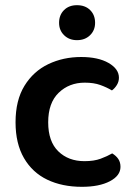

<svg xmlns="http://www.w3.org/2000/svg" viewBox="-20 -707 523 741"><path d="M307 -388Q247 -388 206.5 -349Q166 -310 166 -235Q166 -161 205 -123Q244 -85 306 -85Q343 -85 368.5 -94.5Q394 -104 413 -115Q428 -106 436.5 -93.5Q445 -81 445 -63Q445 -29 404 -7.5Q363 14 296 14Q220 14 162.5 -13.5Q105 -41 72.5 -97Q40 -153 40 -235Q40 -320 74.5 -376Q109 -432 166.5 -459.5Q224 -487 293 -487Q359 -487 399 -464Q439 -441 439 -407Q439 -392 431 -379Q423 -366 412 -358Q392 -370 367 -379Q342 -388 307 -388ZM347 -619Q347 -590 327.5 -571Q308 -552 277 -552Q247 -552 227.5 -571Q208 -590 208 -619Q208 -649 227 -668Q246 -687 277 -687Q309 -687 328 -668Q347 -649 347 -619Z"/></svg>

Font: Baloo Bhaijaan 2 SemiBold
Style: Regular
Weight: 600
Designer: Sanskriti Dholi, Noopur Datye and Ek Type
Foundry: Ek Type
Version: Version 1.700